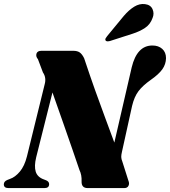

<svg xmlns="http://www.w3.org/2000/svg" viewBox="-48 -959 867 979"><path d="M136.5 -157Q125.5 -111.5 134.2 -83.5Q143 -55.5 176 -44L187.5 -39.5Q202.5 -33 202.5 -20Q202.5 0 179 0H-4.5Q-28.5 0 -28.5 -19Q-28.5 -34 -10.5 -41.5L3.5 -47Q29 -55.5 53 -83.8Q77 -112 89.5 -162L179.5 -528Q189.5 -563 171 -589.5L145.5 -657Q133.5 -671 138 -685.5Q142.5 -700 163.5 -700H325Q347 -700 359 -691.2Q371 -682.5 381 -662Q411.5 -570.5 437 -499Q462.5 -427.5 486.2 -364Q510 -300.5 535 -232L623.5 -615.5Q650.5 -727 729 -727Q760 -727 779.2 -709.8Q798.5 -692.5 798.5 -662.5Q798 -631.5 779.8 -605.8Q761.5 -580 720.5 -551.5Q679.5 -522.5 658 -494Q636.5 -465.5 625.5 -419L574 -185.5Q570 -169 570.2 -158.5Q570.5 -148 576 -134.5L606.5 -38.5Q613 -23.5 607.2 -11.8Q601.5 0 586 0H399Q367 0 368 -34Q369.5 -67 357 -92.5Q343.5 -132.5 321.8 -195.5Q300 -258.5 273.5 -334.2Q247 -410 219.5 -487.5ZM583 -877.5Q609.5 -908.5 636.5 -925Q663.5 -941.5 691 -938Q720 -934.5 729.8 -912.2Q739.5 -890 730 -867.5Q718.5 -834.5 691.2 -816.5Q664 -798.5 628 -787L513 -750Q506 -748 499.2 -748.2Q492.5 -748.5 490 -753.5Q487.5 -758 490.5 -763.5Q493.5 -769 498.5 -775Z"/></svg>

Font: Fraunces 72pt Black
Style: Italic
Weight: 900
Italic angle: -16°
Version: Version 1.000;[b76b70a41]